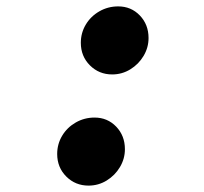

<svg xmlns="http://www.w3.org/2000/svg" viewBox="-20 -570 640 601"><path d="M257.1 11Q216 11 187.5 -17.4Q159 -45.9 159 -88Q159 -119 174.5 -145Q190 -171 217 -186.5Q244 -202 276 -202Q316.4 -202 343.7 -173.6Q371 -145.1 371 -103Q371 -73.2 355.5 -47.1Q340 -21 314 -5Q288 11 257.1 11ZM331.1 -337Q290 -337 261.5 -365.4Q233 -393.9 233 -436Q233 -467 248.5 -493Q264 -519 291 -534.5Q318 -550 350 -550Q390.4 -550 417.7 -521.6Q445 -493.1 445 -451Q445 -421.2 429.5 -395.1Q414 -369 388 -353Q362 -337 331.1 -337Z"/></svg>

Font: Red Hat Mono
Style: Italic
Weight: 300
Italic angle: -12°
Monospace: yes
Designer: Pentagram, MCKL
Foundry: Pentagram, MCKL
Version: Version 1.023